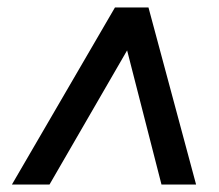

<svg xmlns="http://www.w3.org/2000/svg" viewBox="-20 -648 589 516"><path d="M12 -152 289 -628H379L507 -152H414L321 -515H323L113 -152Z"/></svg>

Font: Nunito Sans 7pt SemiCondensed
Style: Bold Italic
Weight: 700
Width: 4
Italic angle: -9°
Designer: Vernon Adams
Foundry: Vernon Adams
Version: Version 3.101;gftools[0.9.27]